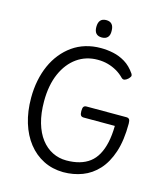

<svg xmlns="http://www.w3.org/2000/svg" viewBox="-153 -1208 1181 1346"><g transform="rotate(15 437.5 -535.0)"><path d="M432 19Q353 18 288.5 -14.5Q224 -47 177.5 -106Q131 -165 106 -246.5Q81 -328 81 -427Q81 -493 93 -553Q105 -613 128 -664.5Q151 -716 184.5 -757.5Q218 -799 260.5 -829Q303 -859 354.5 -874.5Q406 -890 464 -890Q510 -890 555 -880.5Q600 -871 641.5 -846Q683 -821 716 -773Q724 -760 719.5 -751.5Q715 -743 705 -733Q691 -721 680 -718.5Q669 -716 659 -725Q634 -751 603.5 -768.5Q573 -786 538.5 -795.5Q504 -805 464 -805Q422 -805 384.5 -793.5Q347 -782 314.5 -759Q282 -736 256.5 -703.5Q231 -671 212.5 -629Q194 -587 184.5 -536.5Q175 -486 175 -427Q175 -339 194.5 -271.5Q214 -204 249 -158.5Q284 -113 331 -89.5Q378 -66 432 -66Q484 -66 526.5 -78Q569 -90 600.5 -114Q632 -138 653.5 -176.5Q675 -215 686.5 -267.5Q698 -320 699 -388H473Q458 -388 451.5 -397Q445 -406 445 -428Q445 -451 451.5 -459.5Q458 -468 473 -468H761Q776 -468 782.5 -459.5Q789 -451 789 -428Q789 -307 761 -222Q733 -137 684 -83.5Q635 -30 570.5 -5.5Q506 19 432 19ZM450 -963Q422 -963 408 -978.5Q394 -994 394 -1025Q394 -1057 408 -1073Q422 -1089 450 -1089Q477 -1089 491 -1073Q505 -1057 505 -1025Q506 -994 491.5 -978.5Q477 -963 450 -963Z"/></g></svg>

Font: Playwrite AT
Style: Regular
Weight: 400
Designer: Veronika Burian, José Scaglione
Foundry: TypeTogether
Version: Version 1.002